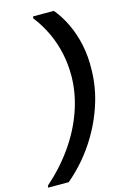

<svg xmlns="http://www.w3.org/2000/svg" viewBox="-176 -875 713 1084"><g transform="rotate(-15 180.5 -333.0)"><path d="M254 -811Q291 -767 319 -708.5Q347 -650 361.5 -582Q376 -514 374 -438Q373 -329 336.5 -222.5Q300 -116 236 -22Q172 72 85 145H-35L-34 134Q56 55 120 -36.5Q184 -128 218.5 -226.5Q253 -325 255 -424Q256 -495 242 -561.5Q228 -628 199.5 -688.5Q171 -749 131 -800L133 -811Z"/></g></svg>

Font: DM Sans 20pt SemiBold
Style: Italic
Weight: 600
Italic angle: -10°
Version: Version 4.004;gftools[0.9.30]